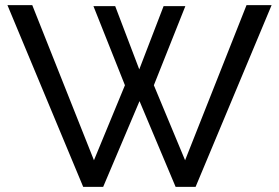

<svg xmlns="http://www.w3.org/2000/svg" viewBox="-20 -730 1089 750"><path d="M345 -706H430L524 -459L619 -706H704L581 -397L703 -104L943 -710H1041L744 0H666L525 -335L383 0H305L9 -710H106L347 -104L468 -397Z"/></svg>

Font: Raleway Thin Medium
Style: Regular
Weight: 500
Version: Version 4.026